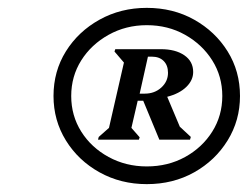

<svg xmlns="http://www.w3.org/2000/svg" viewBox="-20 -809 630 488"><path d="M353 -341Q287 -341 233 -371Q179 -401 147.5 -452Q116 -503 116 -565Q116 -628 147.5 -678.5Q179 -729 233 -759Q287 -789 353 -789Q420 -789 473.5 -759Q527 -729 558.5 -678.5Q590 -628 590 -565Q590 -503 558.5 -452Q527 -401 473.5 -371Q420 -341 353 -341ZM353 -386Q407 -386 450.5 -410Q494 -434 519.5 -474.5Q545 -515 545 -565Q545 -615 519.5 -655.5Q494 -696 450.5 -720.5Q407 -745 353 -745Q300 -745 256 -720.5Q212 -696 186.5 -655.5Q161 -615 161 -565Q161 -515 186.5 -474.5Q212 -434 256 -410Q300 -386 353 -386ZM229 -454 231 -461 257 -484 295 -650 271 -678 273 -684H389Q426 -684 448.5 -668.5Q471 -653 471 -626Q471 -605 453.5 -588Q436 -571 405 -563L437 -487L465 -461L463 -454H385L344 -553H330L314 -484L335 -460L333 -454ZM335 -571H348Q373 -571 390 -586.5Q407 -602 407 -624Q407 -643 396 -654Q385 -665 366 -665H356Z"/></svg>

Font: Platypi Light SemiBold
Style: Italic
Weight: 600
Italic angle: -13°
Version: Version 1.200